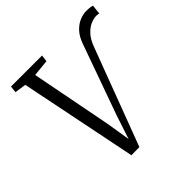

<svg xmlns="http://www.w3.org/2000/svg" viewBox="-193 -907 1078 1078"><g transform="rotate(-45 346.0 -368.0)"><path d="M251.5 8 109.5 -693 41.5 -703 46 -743H292.5L287.5 -703L188 -693L281.5 -211.5L310.5 -31.5L293 -33L351.5 -210L498.5 -621Q514.5 -669 539.8 -695.8Q565 -722.5 593 -733.5Q621 -744.5 644 -744.5Q662 -744.5 675.8 -742.5Q689.5 -740.5 692.5 -738L686.5 -682.5Q681.5 -684 676 -684.8Q670.5 -685.5 665 -685.5Q645.5 -685.5 620.5 -675Q595.5 -664.5 571.5 -638.5Q547.5 -612.5 531 -565.5L315.5 7Z"/></g></svg>

Font: Merriweather Light
Style: Italic
Weight: 300
Italic angle: -7.8°
Designer: Eben Sorkin
Foundry: Eben Sorkin
Version: Version 2.101